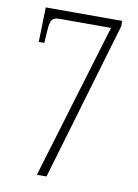

<svg xmlns="http://www.w3.org/2000/svg" viewBox="-82 -769 593 824"><g transform="rotate(10 214.5 -357.0)"><path d="M137 0H179L383 -691V-714H50L46 -563H70L74 -620C77 -667 86 -676 120 -676H341Z"/></g></svg>

Font: Noto Serif Thai ExtraCondensed ExtraLight
Style: Regular
Weight: 200
Width: 2
Designer: Monotype Design Team
Foundry: Monotype Imaging Inc.
Version: Version 2.002